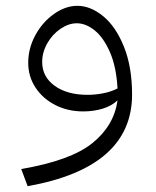

<svg xmlns="http://www.w3.org/2000/svg" viewBox="-20 -383 537 660"><path d="M434 -58Q434 193 75 257L53 198Q223 169 297.5 109Q372 49 384 -38Q364 -19 333 -9.5Q302 0 266 0Q213 0 170 -22Q127 -44 102 -82Q77 -120 77 -167Q77 -217 101.5 -262Q126 -307 165.5 -335Q205 -363 246 -363Q291 -363 334.5 -327.5Q378 -292 406 -222.5Q434 -153 434 -58ZM281 -57Q308 -57 335.5 -62.5Q363 -68 384 -79Q380 -153 358 -203.5Q336 -254 305.5 -278.5Q275 -303 244 -303Q216 -303 188 -284Q160 -265 142.5 -234Q125 -203 125 -170Q125 -119 168 -88Q211 -57 281 -57Z"/></svg>

Font: FiraGO Light
Style: Italic
Weight: 300
Italic angle: -8°
Designer: bBox Type GmbH
Foundry: bBox Type GmbH
Version: Version 1.001